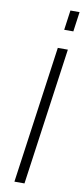

<svg xmlns="http://www.w3.org/2000/svg" viewBox="-105 -997 451 1034"><g transform="rotate(10 121.0 -480.0)"><path d="M110 0H55L160 -750H215ZM177 -852 192 -960H242L227 -852Z"/></g></svg>

Font: Mohave Light Light
Style: Italic
Weight: 300
Italic angle: -8°
Version: Version 2.003